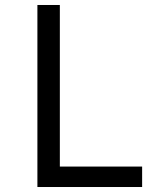

<svg xmlns="http://www.w3.org/2000/svg" viewBox="-20 -750 640 770"><path d="M130 0V-730H220V-82H550V0Z"/></svg>

Font: JetBrainsMonoNL NF
Style: Regular
Weight: 400
Designer: Philipp Nurullin, Konstantin Bulenkov
Foundry: JetBrains
Version: Version 2.304; ttfautohint (v1.8.4.7-5d5b);Nerd Fonts 3.2.1